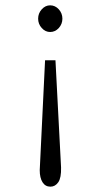

<svg xmlns="http://www.w3.org/2000/svg" viewBox="-20 -619 390 720"><path d="M168 -599Q187 -599 200.5 -584Q214 -569 214 -549Q214 -529 200.5 -514Q187 -499 168 -499Q150 -499 136.5 -514Q123 -529 123 -549Q123 -569 136.5 -584Q150 -599 168 -599ZM149 -393H188L209 9Q210 48 198.5 64.5Q187 81 169 81Q150 81 139.5 64.5Q129 48 129 19Z"/></svg>

Font: Inconsolata ExtraCondensed
Style: Regular
Weight: 400
Width: 2
Monospace: yes
Designer: Raph Levien, Cyreal, Brenton Simpson
Foundry: Raph Levien, Cyreal, Google
Version: Version 3.001; ttfautohint (v1.8.2.53-6de2)